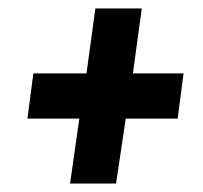

<svg xmlns="http://www.w3.org/2000/svg" viewBox="-20 -559 482 455"><path d="M316 -539 295 -385H415L401 -278H278L255 -124H146L168 -278H45L59 -385H185L206 -539Z"/></svg>

Font: Fira Sans Extra Condensed SemiBold
Style: Italic
Weight: 600
Width: 3
Italic angle: -8°
Designer: Carrois Corporate & Edenspiekermann AG
Foundry: Carrois Corporate GbR & Edenspiekermann AG
Version: Version 4.203